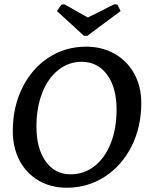

<svg xmlns="http://www.w3.org/2000/svg" viewBox="-20 -869 699 901"><path d="M40 -254Q40 -366 84.5 -456.5Q129 -547 207.5 -598.5Q286 -650 384 -650Q459 -650 518 -616.5Q577 -583 610 -523Q643 -463 643 -385Q643 -273 597.5 -182.5Q552 -92 472 -40Q392 12 293 12Q219 12 161.5 -21.5Q104 -55 72 -115.5Q40 -176 40 -254ZM527 -355Q527 -458 482.5 -518.5Q438 -579 363 -579Q302 -579 253.5 -540.5Q205 -502 178 -433Q151 -364 151 -275Q151 -172 194.5 -111.5Q238 -51 311 -51Q374 -51 423 -89Q472 -127 499.5 -196Q527 -265 527 -355ZM390 -701H374Q356 -717 314.5 -755.5Q273 -794 247 -817L268 -847L281 -849Q291 -845 349 -811L392 -787L455 -818Q512 -848 519 -849L531 -847L546 -817Q514 -794 463 -755.5Q412 -717 390 -701Z"/></svg>

Font: Alegreya SC Medium
Style: Italic
Weight: 500
Italic angle: -7°
Designer: Juan Pablo del Peral
Foundry: Huerta Tipografica
Version: Version 2.007; ttfautohint (v1.6)